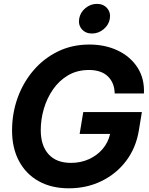

<svg xmlns="http://www.w3.org/2000/svg" viewBox="-20 -972 776 1003"><path d="M339.8 11.7Q248.5 11.7 181.9 -25.6Q115.2 -63 79.1 -130.9Q43 -198.7 43 -290.5Q43 -379.9 72 -460.7Q101.1 -541.5 154.8 -604.2Q208.5 -667 282.5 -703.1Q356.4 -739.3 446.8 -739.3Q529.8 -739.3 595.7 -707.8Q661.6 -676.3 698.5 -618.9Q735.4 -561.5 731.9 -483.9H579.1Q578.1 -539.6 543.5 -573Q508.8 -606.4 444.8 -606.4Q383.3 -606.4 336.2 -578.9Q289.1 -551.3 257.1 -505.1Q225.1 -459 209 -403.6Q192.9 -348.1 192.9 -292Q192.9 -211.4 233.6 -166.3Q274.4 -121.1 350.6 -121.1Q401.9 -121.1 444.8 -140.6Q487.8 -160.2 516.6 -194.3Q545.4 -228.5 555.2 -272.5H396L415 -386.7H721.2L705.1 -289.1Q689.9 -198.7 638.7 -131.1Q587.4 -63.5 510 -25.9Q432.6 11.7 339.8 11.7ZM460.4 -796.9Q427.2 -796.9 407.7 -819.3Q388.2 -841.8 393.6 -874Q398.9 -906.7 425.8 -929.2Q452.6 -951.7 486.3 -951.7Q520 -951.7 539.6 -929.2Q559.1 -906.7 553.7 -874Q548.3 -841.8 521.2 -819.3Q494.1 -796.9 460.4 -796.9Z"/></svg>

Font: Inter Display
Style: Bold Italic
Weight: 700
Italic angle: -9.39999°
Designer: Rasmus Andersson
Foundry: rsms
Version: Version 4.000;git-a52131595